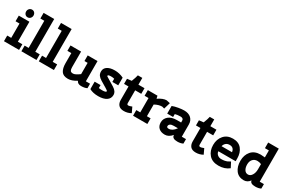

<svg xmlns="http://www.w3.org/2000/svg" viewBox="122 -1992 4821 3246"><g transform="rotate(30 2532.0 -369.5)"><path d="M41 -390V-500H248V-110H335V0H40V-110H118V-390ZM183 -549Q152 -549 132.5 -571Q113 -593 113 -624Q113 -655 134 -677.5Q155 -700 186.5 -700Q218 -700 237 -678Q256 -656 256 -625Q256 -594 235 -571.5Q214 -549 183 -549Z M381 -640V-750H588V-110H675V0H380V-110H458V-640Z M721 -640V-750H928V-110H1015V0H720V-110H798V-640Z M1293 11Q1199 11 1163 -44.5Q1127 -100 1127 -197V-395H1050V-500H1257V-197Q1257 -153 1269.5 -131Q1282 -109 1324 -109Q1366 -109 1448 -170V-390H1386V-500H1578V-105H1660V-18Q1617 5 1547.5 5Q1478 5 1458 -46Q1366 11 1293 11Z M1710 -174H1825V-116Q1853 -111 1891 -111Q1969 -111 1969 -137Q1969 -147 1922 -175L1802 -247Q1758 -274 1737 -304Q1716 -334 1716 -379Q1716 -441 1769 -475.5Q1822 -510 1913 -510Q2004 -510 2086 -469V-320H1971V-382Q1942 -390 1906 -390Q1846 -390 1846 -368Q1846 -365 1847.5 -363.5Q1849 -362 1850 -360.5Q1851 -359 1853 -357.5Q1855 -356 1857 -355Q1859 -354 1862 -352Q1865 -350 1867.5 -348.5Q1870 -347 1874.5 -344Q1879 -341 1883 -339L2018 -257Q2099 -207 2099 -137.5Q2099 -68 2042 -29.5Q1985 9 1882 9Q1779 9 1710 -29Z M2159 -390V-490L2246 -500Q2279 -583 2289 -632H2376V-500H2495V-390H2376V-143Q2376 -126 2381.5 -117.5Q2387 -109 2406 -109Q2425 -109 2472 -128L2520 -26Q2456 10 2383.5 10Q2311 10 2278.5 -28Q2246 -66 2246 -127V-390Z M2767 -110H2839V0H2560V-110H2637V-390H2560V-500H2748L2760 -447Q2853 -510 2922 -510L2993 -495L2955 -368L2910 -380Q2842 -380 2767 -338Z M3242 -307H3321V-343Q3321 -390 3262 -390Q3203 -390 3157 -377V-320H3042V-469Q3091 -488 3156.5 -499Q3222 -510 3266 -510Q3353 -510 3402 -464.5Q3451 -419 3451 -343V-105H3533V-18Q3490 5 3425 5Q3321 5 3321 -65Q3259 10 3183 10Q3107 10 3064 -29Q3021 -68 3021 -138.5Q3021 -209 3077 -258Q3133 -307 3242 -307ZM3192 -110Q3261 -110 3321 -192V-196H3241Q3195 -196 3173 -180Q3151 -164 3151 -137Q3151 -110 3192 -110Z M3563 -390V-490L3650 -500Q3683 -583 3693 -632H3780V-500H3899V-390H3780V-143Q3780 -126 3785.5 -117.5Q3791 -109 3810 -109Q3829 -109 3876 -128L3924 -26Q3860 10 3787.5 10Q3715 10 3682.5 -28Q3650 -66 3650 -127V-390Z M4447 -254V-201H4109Q4112 -161 4142.5 -135.5Q4173 -110 4214 -110Q4255 -110 4283.5 -116Q4312 -122 4323.5 -127Q4335 -132 4358 -145L4382 -158L4434 -57Q4352 10 4230 10Q4108 10 4043.5 -63.5Q3979 -137 3979 -250Q3979 -363 4043.5 -436.5Q4108 -510 4219.5 -510Q4331 -510 4389 -438Q4447 -366 4447 -254ZM4113 -302H4317Q4313 -342 4289.5 -366Q4266 -390 4222.5 -390Q4179 -390 4150.5 -365.5Q4122 -341 4113 -302Z M4972 -750V-105H5054V-18Q5011 5 4946 5Q4847 5 4842 -55Q4796 10 4724 10Q4622 10 4567 -62.5Q4512 -135 4512 -248.5Q4512 -362 4575.5 -436Q4639 -510 4758 -510Q4792 -510 4842 -504V-640H4765V-750ZM4842 -270V-373Q4803 -390 4765 -390Q4709 -390 4675.5 -352.5Q4642 -315 4642 -252.5Q4642 -190 4667.5 -150Q4693 -110 4738 -110Q4783 -110 4812.5 -157Q4842 -204 4842 -270Z"/></g></svg>

Font: Cherry Swash
Style: Bold
Weight: 700
Designer: Kasatkina Nataliya
Foundry: Nataliya Kasatkina
Version: Version 1.001